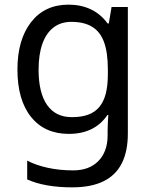

<svg xmlns="http://www.w3.org/2000/svg" viewBox="-20 -566 655 826"><path d="M275 -546Q328 -546 370.5 -526Q413 -506 443 -465H448L460 -536H530V9Q530 85 504 136.5Q478 188 425 214Q372 240 290 240Q232 240 183.5 231.5Q135 223 97 206V125Q135 145 186 156Q237 167 295 167Q364 167 403.5 126.5Q443 86 443 16V-5Q443 -17 444 -39.5Q445 -62 446 -71H442Q414 -30 372.5 -10Q331 10 276 10Q172 10 113.5 -63Q55 -136 55 -267Q55 -395 113.5 -470.5Q172 -546 275 -546ZM287 -472Q242 -472 210.5 -448Q179 -424 162.5 -378Q146 -332 146 -266Q146 -167 182.5 -114.5Q219 -62 289 -62Q330 -62 359 -72.5Q388 -83 407 -105.5Q426 -128 435 -163Q444 -198 444 -246V-267Q444 -340 427.5 -385Q411 -430 376 -451Q341 -472 287 -472Z"/></svg>

Font: lguzrati25
Style: Book
Weight: 400
Designer: Jelle Bosma - Monotype Design Team, Universal Thirst
Foundry: Monotype Imaging Inc.
Version: Version 2.106